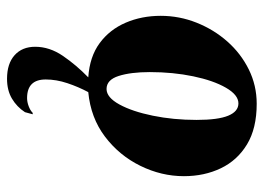

<svg xmlns="http://www.w3.org/2000/svg" viewBox="-122 -388 750 546"><g transform="rotate(90 253.0 -115.0)"><path d="M204 240Q161 240 137 218.5Q113 197 113 160Q113 119 139 81Q165 43 200 9Q141 5 102.5 -23.5Q64 -52 44.5 -97.5Q25 -143 25 -197Q25 -250 44.5 -299Q64 -348 98 -386.5Q132 -425 177.5 -447.5Q223 -470 275 -470Q345 -470 390.5 -442.5Q436 -415 458.5 -368Q481 -321 481 -263Q481 -199 451.5 -139Q422 -79 368.5 -38.5Q315 2 242 9Q227 37 216.5 68.5Q206 100 206 130Q206 183 259 183Q270 183 282 178.5Q294 174 301 167H305L299 189Q284 212 260.5 226Q237 240 204 240ZM233 -43Q257 -43 277 -79.5Q297 -116 309 -174.5Q321 -233 321 -299Q321 -360 309 -389Q297 -418 274 -418Q250 -418 229.5 -382.5Q209 -347 197 -289.5Q185 -232 185 -166Q185 -112 196 -77.5Q207 -43 233 -43Z"/></g></svg>

Font: Spectral ExtraBold
Style: Italic
Weight: 800
Italic angle: -10°
Designer: Jean-Baptiste Levee
Foundry: Production Type
Version: Version 2.001